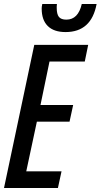

<svg xmlns="http://www.w3.org/2000/svg" viewBox="-21 -938 502 958"><path d="M-1 0 150 -714H419L402 -631H226L181 -414H344L326 -331H163L110 -83H286L268 0ZM306 -778Q248 -778 217.5 -808Q187 -838 187 -895Q187 -899 187.5 -904.5Q188 -910 190 -918H263Q262 -910 262 -905.5Q262 -901 262 -899Q262 -867 273 -853.5Q284 -840 310 -840Q369 -840 387 -918H461Q435 -778 306 -778Z"/></svg>

Font: Noto Sans ExtraCondensed Medium
Style: Italic
Weight: 500
Width: 2
Italic angle: -12°
Designer: Monotype Design Team
Foundry: Monotype Imaging Inc.
Version: Version 2.013; ttfautohint (v1.8.4.7-5d5b)